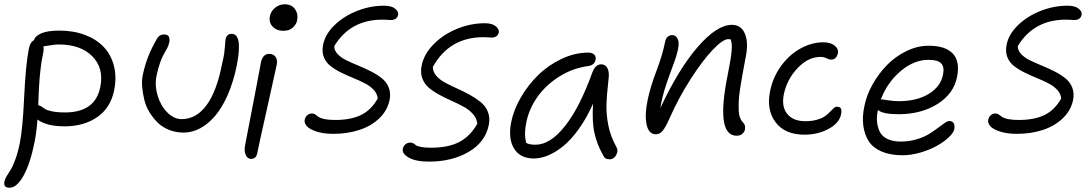

<svg xmlns="http://www.w3.org/2000/svg" viewBox="-35 -668 5103 898"><path d="M9.8 210Q-5.4 210 -11.2 202.9Q-17.1 195.8 -14.2 180.2Q-12.2 169.9 -3.7 155.8Q4.9 141.6 14.6 126.5Q24.4 111.3 36.9 77.4Q49.3 43.5 58.1 -1Q71.3 -67.4 78.1 -215.8Q85 -364.3 100.1 -440.9Q106 -471.2 124 -480Q129.4 -500 158.9 -512.5Q188.5 -524.9 243.2 -524.9Q309.6 -524.9 363.3 -504.4Q417 -483.9 450.9 -447.5Q484.9 -411.1 498 -359.1Q511.2 -307.1 499 -246.1Q482.4 -163.6 419.9 -120.4Q357.4 -77.1 267.1 -77.1Q183.1 -77.1 140.1 -108.9Q137.2 -59.6 127 -4.9Q106.4 97.7 75 153.8Q43.5 210 9.8 210ZM166 -415Q162.1 -397 159.2 -379.2Q156.2 -361.3 154.3 -341.3Q152.3 -321.3 150.9 -308.6Q149.4 -295.9 148.2 -272.9Q147 -250 146.5 -241.7Q146 -233.4 145 -207.3Q144 -181.2 144 -175.8Q150.9 -175.3 158.9 -169.9Q167 -164.6 175.5 -158.4Q184.1 -152.3 208.5 -147.2Q232.9 -142.1 269 -142.1Q410.6 -142.1 434.1 -261.2Q451.7 -349.1 397 -404.5Q342.3 -460 240.2 -460Q229.5 -460 217.3 -458.5Q205.1 -457 188.7 -454.3Q172.4 -451.7 168 -451.2Q170.9 -437 166 -415Z M823.7 -47.9Q788.1 -47.9 756.8 -60.1Q725.6 -72.3 703.9 -93.3Q682.1 -114.3 665 -141.6Q647.9 -168.9 640.4 -199.5Q632.8 -230 629.9 -261.5Q627 -293 633.8 -321.8Q651.4 -405.8 698.7 -485.8Q709 -506.8 732.9 -506.8Q763.2 -506.8 756.8 -470.2Q753.9 -456.5 746.6 -442.1Q739.3 -427.7 731.4 -415Q723.6 -402.3 713.9 -375.2Q704.1 -348.1 696.8 -312Q688 -267.6 702.4 -220.2Q716.8 -172.9 747.8 -141.8Q778.8 -110.8 814.9 -110.8Q882.8 -110.8 931.2 -176.3Q979.5 -241.7 1004.9 -375Q1011.2 -399.9 1013.7 -418Q1016.1 -436 1017.1 -453.1Q1018.1 -470.2 1019.5 -481.9Q1024.4 -509.8 1047.9 -509.8Q1101.1 -509.8 1072.8 -363.8Q1057.1 -286.1 1030.5 -225.1Q1003.9 -164.1 970.9 -125.7Q938 -87.4 900.6 -67.6Q863.3 -47.9 823.7 -47.9Z M1290.5 -523.9Q1258.3 -523.9 1240 -543.7Q1221.7 -563.5 1227.5 -592.8Q1231.9 -615.7 1251.7 -631.8Q1271.5 -647.9 1296.4 -647.9Q1329.1 -647.9 1345 -625Q1360.8 -602.1 1354.5 -571.8Q1351.1 -553.7 1334.2 -538.8Q1317.4 -523.9 1290.5 -523.9ZM1139.2 75.2Q1122.1 75.2 1114 55.9Q1106 36.6 1111.3 11.2Q1136.2 -115.7 1159.4 -238Q1182.6 -360.4 1185.5 -376Q1193.8 -416 1224.1 -416Q1243.2 -416 1253.4 -402.6Q1263.7 -389.2 1259.3 -365.2Q1252 -329.6 1214.4 -162.4Q1176.8 4.9 1168.5 46.9Q1163.6 75.2 1139.2 75.2Z M1524.4 -42Q1477.5 -42 1444.6 -53Q1411.6 -64 1399.4 -78.6Q1387.2 -93.3 1390.1 -107.9Q1392.6 -120.6 1401.9 -128.9Q1411.1 -137.2 1424.3 -137.2Q1432.1 -137.2 1437.3 -134Q1442.4 -130.9 1447.8 -126.5Q1453.1 -122.1 1461.4 -117.7Q1469.7 -113.3 1488 -110.1Q1506.3 -106.9 1533.2 -106.9Q1606.4 -106.9 1654.1 -130.4Q1701.7 -153.8 1731.4 -207Q1730 -229.5 1713.1 -247.6Q1696.3 -265.6 1671.6 -278.3Q1647 -291 1617.7 -303Q1588.4 -314.9 1560.5 -328.6Q1532.7 -342.3 1511.2 -358.9Q1489.7 -375.5 1479.7 -400.6Q1469.7 -425.8 1476.1 -458Q1485.4 -507.8 1530.3 -551Q1575.2 -594.2 1638.9 -618.4Q1702.6 -642.6 1766.1 -641.1Q1796.9 -640.6 1813.2 -627.4Q1829.6 -614.3 1827.1 -599.1Q1822.3 -574.2 1791 -574.2Q1789.6 -574.2 1777.6 -575.2Q1765.6 -576.2 1754.4 -576.2Q1603 -576.2 1528.3 -452.1Q1528.3 -431.6 1544.4 -414.8Q1560.5 -397.9 1585.7 -385.7Q1610.8 -373.5 1640.6 -361.3Q1670.4 -349.1 1699 -334.7Q1727.5 -320.3 1750 -302.7Q1772.5 -285.2 1783 -259Q1793.5 -232.9 1787.1 -200.2Q1776.9 -150.9 1738.8 -114.5Q1700.7 -78.1 1645.3 -60.1Q1589.8 -42 1524.4 -42Z M1971.2 87.9Q1910.2 87.9 1877.2 69.3Q1844.2 50.8 1849.1 27.8Q1851.6 15.1 1861.1 7.1Q1870.6 -1 1884.3 -1Q1892.1 -1 1898.4 2.7Q1904.8 6.3 1910.2 11Q1915.5 15.6 1933.6 19.3Q1951.7 22.9 1980 22.9Q2060.5 22.9 2111.8 -3.2Q2163.1 -29.3 2197.3 -88.9Q2195.3 -113.3 2178 -133.5Q2160.6 -153.8 2135.5 -167.7Q2110.4 -181.6 2080.3 -195.1Q2050.3 -208.5 2022.2 -223.4Q1994.1 -238.3 1972.4 -256.1Q1950.7 -273.9 1940.4 -300.8Q1930.2 -327.6 1937 -360.8Q1947.8 -415.5 1993.9 -461.9Q2040 -508.3 2105.5 -534.4Q2170.9 -560.5 2237.3 -559.1Q2267.1 -558.6 2283.7 -545.2Q2300.3 -531.7 2297.9 -517.1Q2293 -492.2 2263.2 -492.2Q2261.7 -492.2 2249.5 -493.2Q2237.3 -494.1 2226.1 -494.1Q2066.9 -494.1 1989.3 -355Q1989.3 -333 2005.1 -314.2Q2021 -295.4 2046.4 -281.7Q2071.8 -268.1 2102.3 -254.4Q2132.8 -240.7 2161.6 -224.9Q2190.4 -209 2213.4 -190.4Q2236.3 -171.9 2247.1 -144.3Q2257.8 -116.7 2251 -83Q2234.9 -3.4 2157.2 42.2Q2079.6 87.9 1971.2 87.9Z M2461.9 73.2Q2397.5 73.2 2369.1 26.6Q2340.8 -20 2356 -97.2Q2367.7 -155.3 2401.6 -213.4Q2435.5 -271.5 2482.9 -317.6Q2530.3 -363.8 2592 -392.8Q2653.8 -421.9 2715.8 -421.9Q2734.4 -421.9 2743.9 -413.1Q2753.4 -404.3 2750.5 -388.2Q2745.6 -362.8 2714.8 -358.9Q2643.1 -349.1 2580.6 -309.8Q2518.1 -270.5 2478.5 -214.4Q2439 -158.2 2426.8 -96.2Q2415 -44.4 2425.8 0Q2438.5 8.8 2469.7 8.8Q2538.6 8.8 2607.7 -78.6Q2676.8 -166 2735.8 -330.1Q2750 -367.2 2776.9 -367.2Q2796.4 -367.2 2805.9 -349.1Q2815.4 -331.1 2811.5 -300.8Q2802.7 -224.1 2801.5 -176.8Q2800.3 -129.4 2810.8 -78.9Q2821.3 -28.3 2847.7 19Q2858.4 36.1 2847.2 56.6Q2835.9 77.1 2816.9 77.1Q2803.7 77.1 2796.9 72.3Q2790 67.4 2784.7 56.2Q2757.3 7.3 2745.4 -45.2Q2733.4 -97.7 2738.8 -183.1Q2709 -116.2 2672.6 -65.4Q2636.2 -14.6 2599.9 14.9Q2563.5 44.4 2528.8 58.8Q2494.1 73.2 2461.9 73.2Z M3410.2 -33.2Q3310.5 -33.2 3369.1 -320.8Q3384.3 -396.5 3387 -431.4Q3389.6 -466.3 3382.3 -483.9Q3378.4 -484.9 3371.1 -484.9Q3346.2 -484.9 3298.8 -435.3Q3251.5 -385.7 3195.6 -298.8Q3139.6 -211.9 3097.2 -116.2Q3078.1 -72.8 3064.5 -56.4Q3050.8 -40 3032.2 -40Q2999 -40 2989.3 -85.4Q2979.5 -130.9 2994.1 -200.2Q3006.3 -260.3 3034.9 -335.4Q3063.5 -410.6 3076.2 -474.1Q3078.6 -487.3 3087.6 -495.6Q3096.7 -503.9 3109.4 -503.9Q3124.5 -503.9 3133.8 -487.5Q3143.1 -471.2 3136.2 -438Q3129.4 -405.3 3113.5 -363.8Q3097.7 -322.3 3080.6 -271.7Q3063.5 -221.2 3053.2 -162.1Q3139.6 -346.7 3229 -449.2Q3318.4 -551.8 3388.2 -551.8Q3432.1 -551.8 3449.5 -509.3Q3466.8 -466.8 3452.1 -397.9Q3442.9 -348.6 3438 -321.5Q3433.1 -294.4 3427.2 -257.6Q3421.4 -220.7 3420.4 -199.7Q3419.4 -178.7 3419.9 -155.8Q3420.4 -132.8 3425.8 -118.7Q3431.2 -104.5 3440.4 -95.2Q3453.1 -82.5 3449.2 -62Q3446.8 -50.3 3436.5 -41.7Q3426.3 -33.2 3410.2 -33.2Z M3728 -38.1Q3636.7 -38.1 3592.8 -95.7Q3548.8 -153.3 3566.9 -242.2Q3579.6 -306.2 3617.7 -358.9Q3655.8 -411.6 3708.5 -440.9Q3761.2 -470.2 3816.9 -470.2Q3848.6 -470.2 3868.2 -455.1Q3887.7 -439.9 3883.8 -418.9Q3877 -389.2 3852.1 -389.2Q3842.8 -389.2 3830.6 -395.5Q3818.4 -401.9 3802.7 -401.9Q3744.6 -401.9 3694.8 -348.9Q3645 -295.9 3630.9 -226.1Q3619.6 -168.5 3647.2 -134.8Q3674.8 -101.1 3731.9 -101.1Q3762.7 -101.1 3786.6 -108.2Q3810.5 -115.2 3824 -125Q3837.4 -134.8 3846.9 -144.8Q3856.4 -154.8 3864 -161.9Q3871.6 -168.9 3878.9 -168.9Q3893.1 -168.9 3897.7 -160.9Q3902.3 -152.8 3898.9 -133.8Q3890.6 -92.3 3840.3 -65.2Q3790 -38.1 3728 -38.1Z M4186.5 58.1Q4128.9 58.1 4088.6 40.8Q4048.3 23.4 4028.3 -7.3Q4008.3 -38.1 4002.7 -80.6Q3997.1 -123 4008.3 -173.8Q4018.1 -223.1 4045.9 -272.9Q4073.7 -322.8 4112.8 -363Q4151.9 -403.3 4203.6 -428.7Q4255.4 -454.1 4308.6 -454.1Q4386.7 -454.1 4421.1 -417.7Q4455.6 -381.3 4441.4 -309.1Q4425.8 -229 4349.4 -181.4Q4272.9 -133.8 4167.5 -133.8Q4092.8 -133.8 4071.3 -153.8Q4064 -123.5 4067.1 -96.4Q4070.3 -69.3 4081.1 -49.3Q4091.8 -29.3 4116.5 -17.6Q4141.1 -5.9 4177.2 -5.9Q4215.8 -5.9 4250.2 -15.9Q4284.7 -25.9 4307.9 -40Q4331.1 -54.2 4349.6 -68.1Q4368.2 -82 4382.3 -92Q4396.5 -102.1 4405.3 -102.1Q4418.9 -102.1 4425.3 -91.8Q4431.6 -81.5 4428.2 -64Q4424.8 -46.4 4401.6 -24.9Q4378.4 -3.4 4345.2 14.9Q4312 33.2 4269 45.7Q4226.1 58.1 4186.5 58.1ZM4091.3 -203.1Q4095.2 -203.1 4119.1 -199Q4143.1 -194.8 4168.5 -194.8Q4252.4 -194.8 4308.3 -228.5Q4364.3 -262.2 4375.5 -318.8Q4382.8 -354 4367.4 -371.1Q4352.1 -388.2 4308.6 -388.2Q4238.8 -388.2 4176.3 -334.5Q4113.8 -280.8 4084.5 -202.1Z M4721.2 -42Q4674.3 -42 4641.4 -53Q4608.4 -64 4596.2 -78.6Q4584 -93.3 4586.9 -107.9Q4589.4 -120.6 4598.6 -128.9Q4607.9 -137.2 4621.1 -137.2Q4628.9 -137.2 4634 -134Q4639.2 -130.9 4644.5 -126.5Q4649.9 -122.1 4658.2 -117.7Q4666.5 -113.3 4684.8 -110.1Q4703.1 -106.9 4730 -106.9Q4803.2 -106.9 4850.8 -130.4Q4898.4 -153.8 4928.2 -207Q4926.8 -229.5 4909.9 -247.6Q4893.1 -265.6 4868.4 -278.3Q4843.8 -291 4814.5 -303Q4785.2 -314.9 4757.3 -328.6Q4729.5 -342.3 4708 -358.9Q4686.5 -375.5 4676.5 -400.6Q4666.5 -425.8 4672.9 -458Q4682.1 -507.8 4727.1 -551Q4772 -594.2 4835.7 -618.4Q4899.4 -642.6 4962.9 -641.1Q4993.7 -640.6 5010 -627.4Q5026.4 -614.3 5023.9 -599.1Q5019 -574.2 4987.8 -574.2Q4986.3 -574.2 4974.4 -575.2Q4962.4 -576.2 4951.2 -576.2Q4799.8 -576.2 4725.1 -452.1Q4725.1 -431.6 4741.2 -414.8Q4757.3 -397.9 4782.5 -385.7Q4807.6 -373.5 4837.4 -361.3Q4867.2 -349.1 4895.8 -334.7Q4924.3 -320.3 4946.8 -302.7Q4969.2 -285.2 4979.7 -259Q4990.2 -232.9 4983.9 -200.2Q4973.6 -150.9 4935.5 -114.5Q4897.5 -78.1 4842 -60.1Q4786.6 -42 4721.2 -42Z"/></svg>

Font: Shantell Sans Irregular Bouncy
Style: Italic
Weight: 300
Italic angle: -11.31°
Designer: Stephen Nixon, Anya Danilova, Shantell Martin
Foundry: Arrow Type
Version: Version 1.006;[9816181b4]